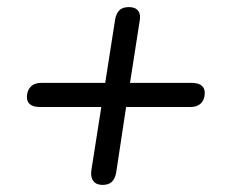

<svg xmlns="http://www.w3.org/2000/svg" viewBox="-20 -555 640 542"><path d="M269 -33Q252 -33 243.5 -44Q235 -55 238 -75L266 -253H92Q75 -253 65.5 -260Q56 -267 56 -281Q56 -299 66.5 -310Q77 -321 96 -321H277L305 -500Q308 -517 317 -526Q326 -535 344 -535Q362 -535 370 -524.5Q378 -514 374 -494L347 -321H521Q540 -321 549 -313.5Q558 -306 558 -293Q558 -274 547.5 -263.5Q537 -253 518 -253H336L308 -68Q305 -51 296 -42Q287 -33 269 -33Z"/></svg>

Font: Nunito Medium
Style: Italic
Weight: 500
Designer: Vernon Adams
Foundry: Vernon Adams
Version: Version 3.601